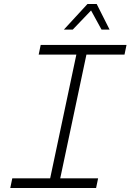

<svg xmlns="http://www.w3.org/2000/svg" viewBox="-20 -933 648 953"><path d="M31 0 41 -48H229L359 -662H172L182 -710H608L598 -662H409L279 -48H467L457 0ZM297 -786 414 -913H460L524 -786H484L432 -881L341 -786Z"/></svg>

Font: Geist Mono ExtraLight
Style: Italic
Weight: 200
Italic angle: -12°
Monospace: yes
Designer: Basement.studio, Andrés Briganti, Mateo Zaragoza
Foundry: Basement.studio, Vercel, Andrés Briganti, Guido Ferreyra, Mateo Zaragoza
Version: Version 1.500; ttfautohint (v1.8.4.7-5d5b)